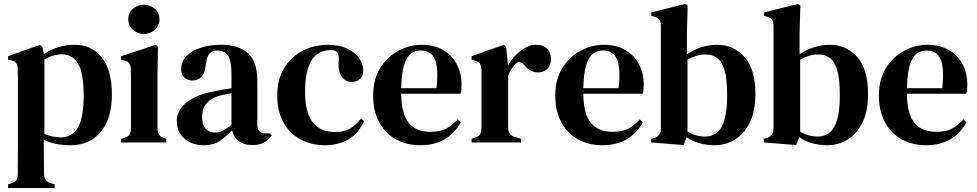

<svg xmlns="http://www.w3.org/2000/svg" viewBox="-20 -722 4952 973"><path d="M21 231V212L34 208Q54 203 62 191.5Q70 180 70 159Q70 118 70.5 81.5Q71 45 71 11V-264Q71 -295 71 -317.5Q71 -340 70 -368Q70 -389 63 -400.5Q56 -412 36 -416L21 -419V-437L182 -495L194 -485L203 -448Q272 -495 359 -495Q444 -495 495.5 -431Q547 -367 547 -242Q547 -121 490.5 -53.5Q434 14 337 14Q298 14 263.5 7Q229 0 202 -14V16Q202 46 202.5 81Q203 116 203 157Q203 197 238 207L257 212V231ZM290 -26Q343 -26 373.5 -73.5Q404 -121 404 -238Q404 -354 375 -400.5Q346 -447 293 -447Q274 -447 252 -441Q230 -435 205 -421V-43Q245 -26 290 -26Z M709 -550Q676 -550 653 -571Q630 -592 630 -624Q630 -657 653 -677.5Q676 -698 709 -698Q742 -698 765 -677.5Q788 -657 788 -624Q788 -592 765 -571Q742 -550 709 -550ZM594 0V-19L609 -23Q629 -29 636 -41Q643 -53 644 -73V-257Q644 -288 644 -314.5Q644 -341 643 -369Q643 -389 635.5 -400.5Q628 -412 608 -416L594 -419V-437L769 -495L781 -484L778 -342V-72Q778 -52 785.5 -40Q793 -28 812 -22L823 -19V0Z M1012 14Q955 14 915.5 -18.5Q876 -51 876 -112Q876 -160 922.5 -200.5Q969 -241 1069 -260Q1086 -264 1108.5 -267.5Q1131 -271 1153 -275V-346Q1153 -414 1136 -440Q1119 -466 1082 -466H1079Q1056 -466 1042.5 -451.5Q1029 -437 1025 -404L1022 -391Q1019 -351 1001 -332.5Q983 -314 956 -314Q931 -314 914.5 -329.5Q898 -345 898 -370Q898 -411 926 -439Q954 -467 1000.5 -481Q1047 -495 1101 -495Q1190 -495 1237 -452Q1284 -409 1284 -312V-89Q1284 -46 1325 -46H1348L1358 -35Q1340 -12 1318 0.5Q1296 13 1258 13Q1215 13 1189.5 -7.5Q1164 -28 1156 -62Q1124 -28 1093 -7Q1062 14 1012 14ZM1070 -50Q1090 -50 1108 -59Q1126 -68 1153 -89V-249Q1127 -245 1100 -239Q1057 -229 1030.5 -202Q1004 -175 1004 -129Q1004 -89 1022.5 -69.5Q1041 -50 1070 -50Z M1626 14Q1558 14 1503 -15.5Q1448 -45 1416.5 -101.5Q1385 -158 1385 -239Q1385 -320 1420 -377Q1455 -434 1513.5 -464.5Q1572 -495 1642 -495Q1699 -495 1739 -476Q1779 -457 1800 -427.5Q1821 -398 1821 -365Q1821 -337 1804.5 -322Q1788 -307 1762 -307Q1734 -307 1716.5 -327Q1699 -347 1696 -378Q1695 -398 1696.5 -412Q1698 -426 1696 -439Q1692 -456 1682.5 -462Q1673 -468 1656 -468Q1593 -468 1559.5 -417.5Q1526 -367 1526 -254Q1526 -157 1563 -105Q1600 -53 1678 -53Q1724 -53 1754 -70.5Q1784 -88 1809 -121L1825 -109Q1800 -49 1748.5 -17.5Q1697 14 1626 14Z M2117 -495Q2180 -495 2225 -469Q2270 -443 2294.5 -397.5Q2319 -352 2319 -293Q2319 -280 2318 -268.5Q2317 -257 2314 -247H2013Q2014 -144 2051.5 -99Q2089 -54 2161 -54Q2211 -54 2242 -70.5Q2273 -87 2299 -117L2315 -102Q2285 -47 2233.5 -16.5Q2182 14 2111 14Q2040 14 1986 -16Q1932 -46 1901.5 -102.5Q1871 -159 1871 -238Q1871 -320 1906.5 -377Q1942 -434 1998.5 -464.5Q2055 -495 2117 -495ZM2112 -466Q2083 -466 2061.5 -449.5Q2040 -433 2027.5 -391.5Q2015 -350 2013 -275H2192Q2203 -376 2184 -421Q2165 -466 2112 -466Z M2370 0V-19L2385 -24Q2405 -29 2412.5 -41Q2420 -53 2420 -73V-366Q2419 -388 2412 -399.5Q2405 -411 2385 -415L2370 -419V-437L2533 -495L2545 -484L2554 -396V-389Q2569 -417 2592 -441Q2615 -465 2642 -480Q2669 -495 2696 -495Q2734 -495 2753 -475Q2772 -455 2772 -424Q2772 -390 2753 -372.5Q2734 -355 2707 -355Q2667 -355 2638 -391L2636 -393Q2626 -405 2613.5 -406.5Q2601 -408 2589 -394Q2579 -384 2570.5 -370.5Q2562 -357 2555 -339V-77Q2555 -58 2563 -45.5Q2571 -33 2590 -28L2620 -19V0Z M3040 -495Q3103 -495 3148 -469Q3193 -443 3217.5 -397.5Q3242 -352 3242 -293Q3242 -280 3241 -268.5Q3240 -257 3237 -247H2936Q2937 -144 2974.5 -99Q3012 -54 3084 -54Q3134 -54 3165 -70.5Q3196 -87 3222 -117L3238 -102Q3208 -47 3156.5 -16.5Q3105 14 3034 14Q2963 14 2909 -16Q2855 -46 2824.5 -102.5Q2794 -159 2794 -238Q2794 -320 2829.5 -377Q2865 -434 2921.5 -464.5Q2978 -495 3040 -495ZM3035 -466Q3006 -466 2984.5 -449.5Q2963 -433 2950.5 -391.5Q2938 -350 2936 -275H3115Q3126 -376 3107 -421Q3088 -466 3035 -466Z M3444 13 3280 0V-19L3290 -21Q3329 -30 3329 -71V-591Q3329 -611 3321.5 -622Q3314 -633 3294 -638L3281 -641V-659L3452 -702L3465 -693L3461 -552V-447Q3532 -495 3614 -495Q3698 -495 3753 -433.5Q3808 -372 3808 -244Q3808 -159 3780 -101.5Q3752 -44 3705 -15Q3658 14 3601 14Q3563 14 3525.5 4Q3488 -6 3459 -27ZM3554 -30Q3587 -30 3612 -49Q3637 -68 3651 -114Q3665 -160 3665 -240Q3665 -320 3652 -365Q3639 -410 3614.5 -428Q3590 -446 3556 -446Q3511 -446 3464 -420V-55Q3505 -30 3554 -30Z M4015 13 3851 0V-19L3861 -21Q3900 -30 3900 -71V-591Q3900 -611 3892.5 -622Q3885 -633 3865 -638L3852 -641V-659L4023 -702L4036 -693L4032 -552V-447Q4103 -495 4185 -495Q4269 -495 4324 -433.5Q4379 -372 4379 -244Q4379 -159 4351 -101.5Q4323 -44 4276 -15Q4229 14 4172 14Q4134 14 4096.5 4Q4059 -6 4030 -27ZM4125 -30Q4158 -30 4183 -49Q4208 -68 4222 -114Q4236 -160 4236 -240Q4236 -320 4223 -365Q4210 -410 4185.5 -428Q4161 -446 4127 -446Q4082 -446 4035 -420V-55Q4076 -30 4125 -30Z M4680 -495Q4743 -495 4788 -469Q4833 -443 4857.5 -397.5Q4882 -352 4882 -293Q4882 -280 4881 -268.5Q4880 -257 4877 -247H4576Q4577 -144 4614.5 -99Q4652 -54 4724 -54Q4774 -54 4805 -70.5Q4836 -87 4862 -117L4878 -102Q4848 -47 4796.5 -16.5Q4745 14 4674 14Q4603 14 4549 -16Q4495 -46 4464.5 -102.5Q4434 -159 4434 -238Q4434 -320 4469.5 -377Q4505 -434 4561.5 -464.5Q4618 -495 4680 -495ZM4675 -466Q4646 -466 4624.5 -449.5Q4603 -433 4590.5 -391.5Q4578 -350 4576 -275H4755Q4766 -376 4747 -421Q4728 -466 4675 -466Z"/></svg>

Font: DM Serif Text
Style: Regular
Weight: 400
Designer: Colophon Foundry, Frank Grießhammer
Foundry: Colophon Foundry
Version: Version 5.200; ttfautohint (v1.8.3)